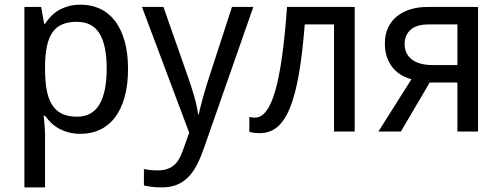

<svg xmlns="http://www.w3.org/2000/svg" viewBox="-20 -566 2162 826"><path d="M327.1 9.8Q298.3 9.8 274.9 3.4Q251.5 -2.9 232.7 -13.4Q213.9 -23.9 199.5 -38.1Q185.1 -52.2 173.8 -67.9H168Q169.4 -51.3 170.9 -36.1Q171.9 -23.4 172.9 -10Q173.8 3.4 173.8 11.2V240.2H85V-536.1H157.2L169.9 -463.9H173.8Q185.1 -481 199.2 -495.8Q213.4 -510.7 232.2 -521.7Q251 -532.7 274.4 -539.3Q297.9 -545.9 327.1 -545.9Q373 -545.9 410.6 -528.3Q448.2 -510.7 474.9 -475.8Q501.5 -440.9 516.1 -389.2Q530.8 -337.4 530.8 -269Q530.8 -200.2 516.1 -148.2Q501.5 -96.2 474.9 -61Q448.2 -25.9 410.6 -8.1Q373 9.8 327.1 9.8ZM310.1 -472.2Q272.9 -472.2 247.3 -460.9Q221.7 -449.7 205.8 -426.8Q189.9 -403.8 182.4 -369.6Q174.8 -335.4 173.8 -289.1V-269Q173.8 -219.7 180.4 -181.4Q187 -143.1 202.9 -116.9Q218.8 -90.8 245.1 -77.4Q271.5 -64 311 -64Q377 -64 408 -117.2Q439 -170.4 439 -270Q439 -371.6 408 -421.9Q377 -472.2 310.1 -472.2Z M590.8 -536.1H683.1L788.1 -236.8Q794.9 -217.3 802 -195.8Q809.1 -174.3 815.2 -152.8Q821.3 -131.3 825.7 -111.3Q830.1 -91.3 832 -74.2H835Q837.4 -86.4 842.8 -107.4Q848.1 -128.4 854.7 -152.1Q861.3 -175.8 868.4 -198.7Q875.5 -221.7 880.9 -237.8L978 -536.1H1069.8L857.9 69.8Q844.2 109.4 828.4 140.9Q812.5 172.4 791.5 194.3Q770.5 216.3 742.2 228.3Q713.9 240.2 674.8 240.2Q649.4 240.2 630.9 237.5Q612.3 234.9 599.1 231.9V161.1Q609.4 163.6 625 165.3Q640.6 167 657.7 167Q681.2 167 698.2 161.4Q715.3 155.8 728 145Q740.7 134.3 749.8 118.7Q758.8 103 766.1 83L793.9 4.9Z M1505.9 0H1417V-460.9H1291Q1281.2 -334.5 1265.6 -245.6Q1250 -156.7 1226.8 -100.6Q1203.6 -44.4 1171.9 -18.8Q1140.1 6.8 1098.1 6.8Q1084.5 6.8 1072.5 5.4Q1060.5 3.9 1052.7 1V-63Q1064 -60.1 1077.1 -60.1Q1104 -60.1 1125.7 -88.6Q1147.5 -117.2 1164.3 -176Q1181.2 -234.9 1193.6 -324.5Q1206.1 -414.1 1214.8 -536.1H1505.9Z M1704.6 0H1607.9L1750 -225.1Q1728 -231 1707.5 -242.7Q1687 -254.4 1671.1 -272.9Q1655.3 -291.5 1645.5 -317.9Q1635.7 -344.2 1635.7 -378.9Q1635.7 -417 1649.4 -446.5Q1663.1 -476.1 1687.5 -495.8Q1711.9 -515.6 1745.6 -525.9Q1779.3 -536.1 1819.8 -536.1H2036.6V0H1947.8V-210.9H1828.6ZM1720.7 -377Q1720.7 -353.5 1729.7 -336.4Q1738.8 -319.3 1754.6 -308.1Q1770.5 -296.9 1792.5 -291.5Q1814.5 -286.1 1840.8 -286.1H1947.8V-460.9H1823.7Q1771.5 -460.9 1746.1 -437.7Q1720.7 -414.6 1720.7 -377Z"/></svg>

Font: Genotype
Style: Regular
Weight: 400
Foundry: Ascender Corporation
Version: Version 1.00